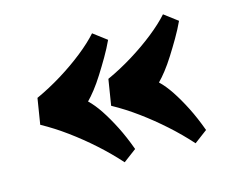

<svg xmlns="http://www.w3.org/2000/svg" viewBox="-70 -577 749 625"><g transform="rotate(-15 304.5 -264.5)"><path d="M330 -447Q318 -421 302.5 -394.5Q287 -368 271.5 -343.5Q256 -319 241.5 -300.5Q227 -282 215 -270Q234 -252 252.5 -224Q271 -196 289 -160.5Q307 -125 323 -81L279 -48Q246 -85 207.5 -119.5Q169 -154 128 -184Q87 -214 45 -237L59 -324Q103 -344 146 -370.5Q189 -397 225.5 -426Q262 -455 285 -481ZM569 -447Q557 -421 541.5 -394.5Q526 -368 510.5 -343.5Q495 -319 480.5 -300.5Q466 -282 454 -270Q473 -252 491.5 -224Q510 -196 528 -160.5Q546 -125 562 -81L518 -48Q485 -85 446.5 -119.5Q408 -154 367 -184Q326 -214 284 -237L298 -324Q342 -344 385 -370.5Q428 -397 464.5 -426Q501 -455 524 -481Z"/></g></svg>

Font: Literata 18pt ExtraBold
Style: Italic
Weight: 800
Italic angle: -2°
Designer: Latin by Veronika Burian and Jose Scaglione. Greek by Irene Vlachou. Cyrillic by Vera Evstafieva
Foundry: TypeTogether
Version: Version 3.103;gftools[0.9.29]